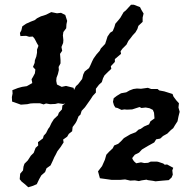

<svg xmlns="http://www.w3.org/2000/svg" viewBox="-20 -748 790 809"><path d="M86 29 71 17 63 7 65 -16 77 -30 79 -46 83 -58 97 -72 110 -92 122 -104 130 -125 141 -135 140 -149 161 -165 164 -176 174 -187 183 -205 189 -213 197 -230 207 -246 224 -262 228 -273 241 -287 243 -304 255 -312 246 -310 225 -313 213 -310 191 -309 174 -312 164 -308 148 -313H124L108 -312L95 -309L68 -307L40 -317L31 -320L30 -339L33 -354L32 -368L55 -377L73 -382L93 -385L116 -398L113 -414L119 -424L127 -439L129 -455L119 -466L126 -483L127 -494L133 -510L136 -526V-539L142 -555L135 -567L131 -575L125 -586L118 -594L103 -593L90 -597L66 -596L64 -609L70 -620L74 -637L90 -648L110 -657L126 -663L136 -671L152 -679L174 -686L196 -697L220 -692L237 -694L255 -685L263 -660L260 -646L259 -629L247 -613L245 -599L247 -579L246 -567L239 -550L242 -534L233 -521L235 -495V-481L227 -466L228 -453L224 -436L218 -420L217 -407L220 -392L240 -382L258 -386L290 -378L292 -369L300 -385L309 -393L326 -415L331 -435L337 -447L355 -461L361 -473L368 -489L374 -501L386 -518L400 -534L405 -544L423 -563L428 -578L433 -594L444 -610L455 -617L462 -634L466 -648L479 -663L487 -673L501 -697L510 -704L532 -728H544L570 -718L576 -706L585 -691L581 -674V-656L563 -639L559 -626L551 -612L539 -599L530 -587L521 -576L513 -560L496 -543L488 -532L490 -521L464 -499V-487L447 -469L449 -458L435 -445L420 -430L414 -418L409 -402L397 -391L384 -374V-358L371 -344L362 -330L350 -313L338 -296L324 -281L319 -265L311 -258L303 -238L298 -229L286 -213L284 -195L270 -184L263 -172L246 -160L248 -148L235 -128L222 -111L214 -95L209 -86L202 -70L193 -51L176 -39L170 -23L154 -9L145 7L135 28L119 35L99 41ZM401 3 399 -4 393 -26 410 -48 418 -66 422 -75 428 -96 440 -109 455 -123 461 -135 478 -142 490 -153 502 -166 529 -182 552 -191 564 -202 573 -205 587 -215 608 -224 614 -237 631 -249 629 -273 624 -285 610 -292 594 -295 576 -293 568 -297 537 -287 515 -286 504 -287 492 -285 475 -293 466 -295 460 -305 456 -319 459 -334 472 -344 490 -355 512 -359 526 -367 542 -373 557 -375 574 -374 603 -378 617 -373H644L651 -367L672 -363L688 -358L707 -352L711 -341L723 -325L734 -313L732 -295L737 -277L732 -257L728 -237L717 -220L710 -208L700 -200L685 -185L667 -175L655 -164L638 -161L630 -148L614 -139L603 -133L578 -118L566 -105L548 -96L537 -82L540 -75L545 -68L554 -60L574 -64L588 -61L604 -62L615 -67H642L647 -66L668 -59L674 -54L684 -55L710 -41L706 -30L708 -12L703 0L691 11L666 13L635 16L625 14L603 11L597 9L577 12L565 15L548 12L529 13L507 8L485 10H464H451L430 7Z"/></svg>

Font: Winky Rough SemiBold
Style: Italic
Weight: 600
Italic angle: -8.97852°
Designer: Simon Atzbach
Foundry: typofactur
Version: Version 1.206; ttfautohint (v1.8.4.7-5d5b)